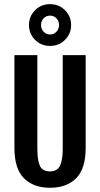

<svg xmlns="http://www.w3.org/2000/svg" viewBox="-20 -888 478 916"><path d="M158.2 -177.7Q158.2 -123 170.4 -96.7Q182.6 -70.3 218.8 -70.3Q252.9 -70.3 266.1 -97.2Q279.3 -124 279.3 -177.7V-625H388.7V-182.6Q388.7 -83 343.3 -37.6Q297.9 7.8 218.8 7.8Q139.6 7.8 94.2 -37.6Q48.8 -83 48.8 -182.6V-625H158.2ZM319.3 -768.6Q319.3 -727.5 290.5 -698.2Q261.7 -668.9 218.8 -668.9Q175.8 -668.9 147 -698.2Q118.2 -727.5 118.2 -768.6Q118.2 -809.6 147 -838.9Q175.8 -868.2 218.8 -868.2Q261.7 -868.2 290.5 -838.9Q319.3 -809.6 319.3 -768.6ZM261.7 -768.6Q261.7 -787.1 249.5 -800.3Q237.3 -813.5 218.8 -813.5Q200.2 -813.5 188 -800.3Q175.8 -787.1 175.8 -768.6Q175.8 -750 188 -736.8Q200.2 -723.6 218.8 -723.6Q237.3 -723.6 249.5 -736.8Q261.7 -750 261.7 -768.6Z"/></svg>

Font: Sudo
Style: Bold
Weight: 700
Monospace: yes
Designer: Jens Kutilek
Foundry: Jens Kutilek
Version: Version 0.040